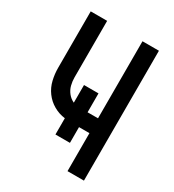

<svg xmlns="http://www.w3.org/2000/svg" viewBox="-178 -838 855 941"><g transform="rotate(30 250.0 -367.5)"><path d="M350 0H443V-735H350V-299H291V-406H209V-306Q189 -315 175 -332.5Q161 -350 155.5 -371.5Q150 -393 150 -415V-735H57V-415Q57 -381 65 -347Q73 -313 93.5 -285Q114 -257 144.5 -239.5Q175 -222 209 -218V-126H291V-215H350Z"/></g></svg>

Font: Iosevka SS08 Medium
Style: Regular
Weight: 500
Monospace: yes
Designer: Belleve Invis
Foundry: Belleve Invis
Version: Version 3.4.3; ttfautohint (v1.8.3)